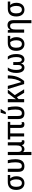

<svg xmlns="http://www.w3.org/2000/svg" viewBox="2618 -3434 1056 6333"><g transform="rotate(-90 3146.5 -268.0)"><path d="M272 10C421 10 499 -109 499 -252C499 -340 477 -407 425 -459H541V-540H312C146 -540 48 -456 48 -259C48 -93 133 10 272 10ZM273 -75C188 -75 151 -146 151 -258C151 -401 204 -459 308 -459H333C379 -408 396 -336 396 -256C396 -149 359 -75 273 -75Z M833 9C982 9 1061 -86 1061 -286C1061 -385 1051 -448 1030 -539H928C948 -453 959 -379 959 -288C959 -141 919 -76 839 -76C761 -76 746 -123 746 -218V-539H644V-214C644 -74 681 9 833 9Z M1198 240H1301V76C1301 34 1299 -8 1296 -36H1299C1320 -7 1351 10 1394 10C1451 10 1492 -20 1519 -73H1526C1542 -12 1576 10 1633 10C1652 10 1678 4 1687 -2V-80C1681 -78 1668 -75 1658 -75C1635 -75 1619 -93 1619 -136V-539H1516L1517 -266C1517 -141 1485 -76 1395 -76C1331 -76 1301 -119 1301 -202V-539H1198Z M2207 9C2239 9 2267 2 2283 -8V-87C2270 -80 2253 -76 2237 -76C2211 -76 2194 -92 2194 -136V-459H2292V-539H1712V-459H1811V0H1912V-459H2092V-131C2092 -37 2132 9 2207 9Z M2547 -606H2615L2715 -766V-776H2595L2547 -618ZM2574 9C2723 9 2802 -86 2802 -286C2802 -385 2792 -448 2771 -539H2669C2689 -453 2700 -379 2700 -288C2700 -141 2660 -76 2580 -76C2502 -76 2487 -123 2487 -218V-539H2385V-214C2385 -74 2422 9 2574 9Z M3355 -539H3240L3082 -332C3069 -314 3055 -293 3041 -273H3039C3042 -305 3044 -351 3044 -398V-539H2939V0H3044V-185L3106 -240L3251 0H3368L3175 -309Z M3541 0H3641C3779 -165 3826 -328 3826 -539H3724C3724 -355 3692 -216 3608 -95H3604C3597 -129 3578 -190 3565 -234L3480 -539H3374Z M4083 10C4152 10 4196 -23 4216 -97H4220C4240 -23 4283 10 4352 10C4471 10 4530 -96 4530 -261C4530 -380 4499 -476 4447 -539H4349C4402 -474 4430 -376 4430 -262C4430 -141 4400 -77 4344 -77C4292 -77 4266 -122 4266 -210V-359H4169V-210C4169 -126 4146 -77 4092 -77C4035 -77 4006 -141 4006 -263C4006 -381 4038 -478 4087 -539H3989C3940 -479 3906 -382 3906 -261C3906 -96 3964 10 4083 10Z M4860 10C5009 10 5087 -109 5087 -252C5087 -340 5065 -407 5013 -459H5129V-540H4900C4734 -540 4636 -456 4636 -259C4636 -93 4721 10 4860 10ZM4861 -75C4776 -75 4739 -146 4739 -258C4739 -401 4792 -459 4896 -459H4921C4967 -408 4984 -336 4984 -256C4984 -149 4947 -75 4861 -75Z M5547 240H5648V-356C5648 -488 5590 -549 5480 -549C5419 -549 5366 -522 5336 -467H5330L5316 -539H5235V0H5338V-273C5338 -400 5368 -463 5456 -463C5519 -463 5547 -420 5547 -338Z M5993 10C6142 10 6220 -109 6220 -252C6220 -340 6198 -407 6146 -459H6262V-540H6033C5867 -540 5769 -456 5769 -259C5769 -93 5854 10 5993 10ZM5994 -75C5909 -75 5872 -146 5872 -258C5872 -401 5925 -459 6029 -459H6054C6100 -408 6117 -336 6117 -256C6117 -149 6080 -75 5994 -75Z"/></g></svg>

Font: Noto Sans SemiCondensed Medium
Style: Regular
Weight: 500
Width: 4
Designer: Monotype Design Team
Foundry: Monotype Imaging Inc.
Version: Version 2.013